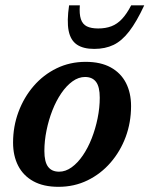

<svg xmlns="http://www.w3.org/2000/svg" viewBox="-20 -710 578 742"><path d="M311 -471Q369 -471 408 -449.5Q447 -428 466.8 -389.5Q486.5 -351 486.5 -300Q486.5 -237 465.8 -181Q445 -125 407.2 -81.5Q369.5 -38 318.2 -13Q267 12 206 12Q148 12 109 -9.5Q70 -31 50.2 -69.5Q30.5 -108 30.5 -159Q30.5 -221.5 51.5 -277.8Q72.5 -334 110 -377.5Q147.5 -421 198.8 -446Q250 -471 311 -471ZM208.5 -46.5Q233.5 -46.5 257 -63.5Q280.5 -80.5 300.2 -109.5Q320 -138.5 334.5 -175.5Q349 -212.5 357.2 -253Q365.5 -293.5 365.5 -332.5Q365.5 -374.5 351.2 -393.5Q337 -412.5 308.5 -412.5Q283.5 -412.5 260 -395.5Q236.5 -378.5 216.8 -349.5Q197 -320.5 182.5 -283.5Q168 -246.5 159.8 -206Q151.5 -165.5 151.5 -126.5Q151.5 -84.5 165.8 -65.5Q180 -46.5 208.5 -46.5ZM359.5 -600Q388 -600 410.5 -608.5Q433 -617 451.5 -636.8Q470 -656.5 487 -689.5H537.5Q508 -626 479.5 -589Q451 -552 418.8 -536.5Q386.5 -521 344 -521Q301.5 -521 277 -537.8Q252.5 -554.5 245.2 -591.5Q238 -628.5 247 -689.5H288.5Q286 -656 292.5 -636.2Q299 -616.5 315.5 -608.2Q332 -600 359.5 -600Z"/></svg>

Font: Newsreader SemiBold
Style: Italic
Weight: 600
Italic angle: -17°
Designer: Hugues Gentile
Foundry: Production Type
Version: Version 1.003